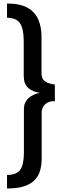

<svg xmlns="http://www.w3.org/2000/svg" viewBox="-20 -862 352 1092"><path d="M20 210V133Q73 133 94.5 104.5Q116 76 116 6V-242Q116 -279 141.5 -303Q167 -327 207 -334Q167 -339 141 -361.5Q115 -384 115 -429V-620Q115 -675 105.5 -705Q96 -735 74.5 -748Q53 -761 20 -761V-842Q94 -842 136.5 -818Q179 -794 197.5 -751.5Q216 -709 216 -656V-445Q216 -420 228 -407Q240 -394 258 -388.5Q276 -383 292 -381V-286Q272 -288 255 -280.5Q238 -273 227.5 -258Q217 -243 217 -222V38Q217 75 208.5 106.5Q200 138 178.5 161Q157 184 118.5 197Q80 210 20 210Z"/></svg>

Font: Exo Thin Medium
Style: Regular
Weight: 500
Version: Version 2.000